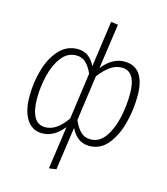

<svg xmlns="http://www.w3.org/2000/svg" viewBox="-134 -844 999 1150"><g transform="rotate(15 365.5 -269.0)"><path d="M316 -63Q257 11 184 11Q122 11 88 -41Q54 -93 54 -185Q54 -268 76.5 -348Q99 -428 146 -480Q193 -532 261 -532Q335 -532 371 -455L411 -741L455 -735L415 -455Q475 -532 551 -532Q615 -532 647 -486.5Q679 -441 679 -355Q679 -269 657.5 -185Q636 -101 590.5 -45Q545 11 476 11Q400 11 361 -70L323 197L278 203ZM324 -118 364 -407Q346 -448 322 -470.5Q298 -493 263 -493Q208 -493 171.5 -445Q135 -397 118 -325.5Q101 -254 101 -184Q101 -108 124 -68.5Q147 -29 191 -29Q228 -29 260.5 -51.5Q293 -74 324 -118ZM632 -352Q632 -493 545 -493Q507 -493 473.5 -469.5Q440 -446 407 -402L368 -121Q387 -76 412 -52.5Q437 -29 473 -29Q528 -29 564 -80.5Q600 -132 616 -206.5Q632 -281 632 -352Z"/></g></svg>

Font: Fira Sans Condensed ExtraLight
Style: Italic
Weight: 275
Width: 3
Italic angle: -8°
Designer: Carrois Corporate & Edenspiekermann AG
Foundry: Carrois Corporate GbR & Edenspiekermann AG
Version: Version 4.203